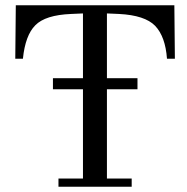

<svg xmlns="http://www.w3.org/2000/svg" viewBox="-20 -709 709 729"><path d="M642 -689 644 -486H614Q608 -570 569 -611Q530 -651 432 -656L386 -658V-412H502V-370H386V-31H480V0H202V-31H295V-370H181V-412H295V-658L250 -656Q152 -652 114 -613Q76 -575 67 -486H38L40 -689Z"/></svg>

Font: GFS Didot
Style: Regular
Weight: 400
Designer: Takis Katsoulidis and George D. Matthiopoulos
Foundry: Takis Katsoulidis and George D. Matthiopoulos
Version: Version 1.0